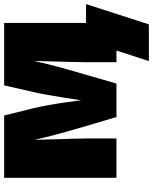

<svg xmlns="http://www.w3.org/2000/svg" viewBox="74 -655 737 925"><g transform="rotate(-90 442.5 -192.5)"><path d="M48.3 0V-541H348.6L384.3 -397Q390.6 -371.1 398.2 -329.3Q405.8 -287.6 412.6 -239.7Q419.4 -191.9 425.3 -147.2Q431.2 -102.5 434.1 -69.8H409.7Q412.6 -102.1 418.7 -147Q424.8 -191.9 432.4 -239.5Q439.9 -287.1 447.3 -329.1Q454.6 -371.1 460.9 -397L493.7 -541H794.4V0H605.5V-152.3Q605.5 -174.8 606.4 -211.7Q607.4 -248.5 608.6 -292.7Q609.9 -336.9 611.1 -380.6Q612.3 -424.3 612.3 -460.9H624Q614.7 -406.7 600.1 -347.7Q585.4 -288.6 570.8 -236.8Q556.2 -185.1 546.4 -152.3L502.4 0H341.3L295.9 -152.3Q285.6 -187.5 270.8 -240Q255.9 -292.5 241.5 -350.8Q227.1 -409.2 218.3 -460.9H230.5Q230.5 -424.3 231.7 -380.6Q232.9 -336.9 234.1 -292.7Q235.4 -248.5 236.6 -211.7Q237.8 -174.8 237.8 -152.3V0ZM610.8 156.2 661.6 0H614.7V-146.5H885.3L787.6 156.2Z"/></g></svg>

Font: Inter 17pt Black
Style: Regular
Weight: 900
Version: Version 4.001;git-66647c0bb